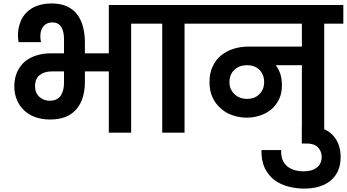

<svg xmlns="http://www.w3.org/2000/svg" viewBox="-20 -769 2010 1113"><path d="M268.1 -185.1Q310.5 -185.1 331.1 -212.9Q351.1 -241.7 351.1 -289.1V-355H279.8Q236.8 -355 210 -334Q183.1 -311.5 183.1 -270Q183.1 -230 208 -208Q232.4 -185.1 268.1 -185.1ZM63 -269Q63 -316.4 80.1 -353Q97.2 -389.6 125 -413.1Q154.8 -436.5 192.9 -448.2Q231.4 -460 276.9 -460H351.1V-543Q351.1 -586.9 335 -612.8Q317.9 -639.2 283.2 -639.2Q252.4 -639.2 232.9 -618.2Q213.9 -596.2 213.9 -559.1Q213.9 -538.1 217.8 -524.9H87.9L85 -543.9Q84 -550.8 84 -564Q84 -603.5 97.2 -638.2Q108.4 -671.4 133.8 -696.8Q159.2 -722.2 193.8 -734.9Q232.4 -749 277.8 -749Q331.1 -749 369.1 -731.9Q407.7 -712.9 429.2 -683.1Q451.2 -652.3 461.9 -610.8Q472.2 -569.3 472.2 -520V-460H610.8V-740.2H852.1V-631.8H740.2V0H610.8V-355H472.2V-295.9Q472.2 -190.9 420.9 -133.8Q370.6 -76.2 270 -76.2Q223.6 -76.2 185.1 -89.8Q147.5 -103 120.1 -128.9Q92.3 -155.3 78.1 -189.9Q63 -225.6 63 -269Z M809.6 -740.2H1160.6V-631.8H1049.8V0H920.4V-631.8H809.6Z M1412.1 -195.8Q1457.5 -195.8 1484.4 -224.1Q1511.2 -251 1511.2 -293.9Q1511.2 -335.4 1484.4 -363.8Q1457 -391.1 1412.1 -391.1Q1368.2 -391.1 1339.4 -365.2Q1310.1 -337.4 1310.1 -293Q1310.1 -251 1339.4 -223.1Q1368.2 -195.8 1412.1 -195.8ZM1118.2 -631.8V-740.2H1970.2V-631.8H1859.4V0H1730V-391.1H1579.1Q1594.2 -370.6 1605 -340.8Q1614.3 -310.5 1614.3 -275.9Q1614.3 -227.5 1598.1 -194.8Q1580.1 -158.2 1554.2 -136.2Q1524.4 -111.3 1489.3 -100.1Q1451.7 -86.9 1410.2 -86.9Q1368.7 -86.9 1327.1 -101.1Q1288.1 -113.8 1258.3 -142.1Q1228 -168 1210.9 -207Q1194.3 -243.7 1194.3 -293Q1194.3 -344.7 1212.4 -382.8Q1230.5 -422.4 1260.3 -446.8Q1292.5 -473.1 1333 -485.8Q1373.5 -499 1421.4 -499H1730V-631.8Z M1742.7 324.2Q1696.3 324.2 1649.9 312Q1605.5 300.3 1569.8 273.9Q1536.1 247.6 1514.6 205.1Q1494.1 160.2 1495.6 101.1H1609.9Q1608.4 133.3 1617.7 157.2Q1628.4 180.7 1644.5 194.8Q1663.1 209.5 1686.5 216.8Q1710.4 224.1 1739.7 224.1Q1789.1 224.1 1816.9 202.1Q1844.7 180.2 1844.7 140.1Q1844.7 108.4 1823.7 85.9Q1802.2 63 1759.8 63H1729.5V-38.1H1759.8Q1856.4 -38.1 1905.8 11.2Q1954.6 60.1 1954.6 141.1Q1954.6 227.5 1898.9 275.9Q1843.3 324.2 1742.7 324.2Z"/></svg>

Font: PoppinsZ SemiBold
Style: Regular
Weight: 600
Designer: Ninad Kale (Devanagari), Jonny Pinhorn (Latin)
Foundry: Indian Type Foundry
Version: Version 3.002;FEAKit 1.0